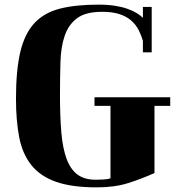

<svg xmlns="http://www.w3.org/2000/svg" viewBox="-20 -739 766 829"><path d="M597 -563Q590 -587 578.5 -609.5Q567 -632 547.5 -649.5Q528 -667 497.5 -677.5Q467 -688 421 -688Q350 -688 313 -660.5Q276 -633 259.5 -585Q243 -537 241 -471Q239 -405 239 -327Q239 -234 245 -165.5Q251 -97 268 -52Q285 -7 315 15Q345 37 393 37Q407 37 426.5 36Q446 35 457 31V-282H388V-319H715V-282H647V8Q592 33 533.5 51.5Q475 70 398 70Q290 70 222 46Q154 22 115.5 -26Q77 -74 63 -146Q49 -218 49 -313Q49 -435 67.5 -514Q86 -593 128 -638.5Q170 -684 238 -701.5Q306 -719 405 -719Q446 -719 477 -714Q508 -709 531.5 -700.5Q555 -692 571 -682Q587 -672 597 -662V-709H635V-513H597Z"/></svg>

Font: Cafe24 ClassicType
Style: Regular
Weight: 400
Designer: Cafe24 thkim, hmlim, mnelim & 4IR
Foundry: Cafe24
Version: Version 1.000